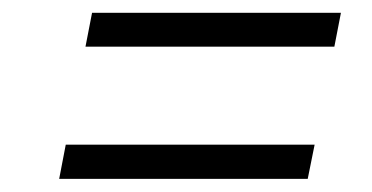

<svg xmlns="http://www.w3.org/2000/svg" viewBox="-20 -476 566 292"><path d="M488.5 -405H110L120 -456.5H498.5ZM448 -204H70L80 -256H458.5Z"/></svg>

Font: Roberto Sans Light
Style: Italic
Weight: 300
Italic angle: -11°
Designer: Google
Version: Version 1.00;June 11, 2020;FontCreator 12.0.0.2522 64-bit; t